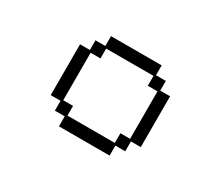

<svg xmlns="http://www.w3.org/2000/svg" viewBox="-102 -779 1205 1047"><g transform="rotate(30 500.0 -256.0)"><path d="M216 -417H278V-478H340V-540H659V-478H721V-417H783V-97H721V-35H659V28H340V-35H278V-97H216ZM351 -107V-46H649V-107H710V-406H649V-468H351V-406H289V-107Z"/></g></svg>

Font: DotGothic16
Style: Regular
Weight: 400
Designer: Fontworks Inc.
Foundry: Fontworks Inc.
Version: Version 1.100